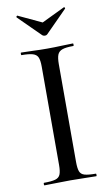

<svg xmlns="http://www.w3.org/2000/svg" viewBox="-90 -844 515 890"><g transform="rotate(-10 167.5 -399.0)"><path d="M208 -81Q208 -52 213.5 -37Q219 -22 236.5 -17Q254 -12 289 -12Q291 -12 291 -6Q291 0 289 0Q264 0 233.5 -1Q203 -2 167 -2Q132 -2 101 -1Q70 0 45 0Q43 0 43 -6Q43 -12 45 -12Q80 -12 98 -17Q116 -22 122 -37Q128 -52 128 -81V-544Q128 -573 122 -587.5Q116 -602 98 -607.5Q80 -613 45 -613Q43 -613 43 -619Q43 -625 45 -625Q70 -625 101 -623.5Q132 -622 167 -622Q203 -622 234 -623.5Q265 -625 289 -625Q291 -625 291 -619Q291 -613 289 -613Q254 -613 237 -607Q220 -601 214 -586Q208 -571 208 -542ZM156 -687 53 -789Q51 -792 54.5 -795Q58 -798 59 -796L168 -745L276 -797Q278 -799 280.5 -795.5Q283 -792 281 -790L179 -687Q175 -683 168 -683Q161 -683 156 -687Z"/></g></svg>

Font: Cormorant Garamond Light Medium
Style: Regular
Weight: 500
Version: Version 4.001